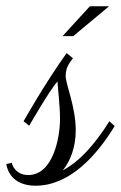

<svg xmlns="http://www.w3.org/2000/svg" viewBox="-75 -568 385 611"><path d="M157 -383 137 -399C68 -303 1 -184 0 -182L18 -168C19 -170 83 -281 108 -309V-308C108 -298 116 -232 116 -190C116 -128 93 -11 15 -11C-24 -11 -37 -42 -37 -50L-55 -46C-47 0 -11 23 38 23C148 23 234 -75 290 -167L273 -182C224 -104 176 -53 125 -26C149 -56 166 -99 166 -153C166 -229 134 -299 134 -326C134 -358 150 -371 157 -383ZM272 -548H211L124 -453H158Z"/></svg>

Font: Parisienne
Style: Regular
Weight: 400
Designer: Astigmatic (AOETI)
Foundry: Astigmatic (AOETI)
Version: Version 1.000